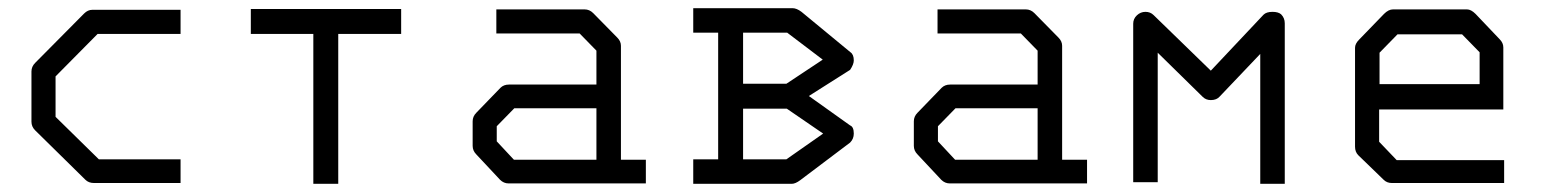

<svg xmlns="http://www.w3.org/2000/svg" viewBox="-20 -499 3820 470"><path d="M422 -475V-416H219L116 -312V-213L222 -109H422V-51H210Q197 -51 189 -59L66 -180Q57 -189 57 -201V-324Q57 -336 66 -345L186 -466Q195 -475 206 -475Z M594 -477H962V-416H808V-49H747V-416H594Z M1440 -108V-234H1239L1196 -190V-153L1238 -108ZM1500 -108H1561V-50H1225Q1213 -50 1204 -59L1146 -121Q1137 -130 1137 -142V-202Q1137 -214 1146 -223L1205 -284Q1213 -292 1226 -292H1440V-375L1399 -417H1195V-476H1411Q1423 -476 1432 -467L1491 -407Q1500 -398 1500 -387Z M1738 -109V-419H1677V-479H1920Q1930 -479 1942 -470L2062 -371Q2070 -365.5 2070 -351Q2070 -341.5 2061 -328L1960 -264L2061 -192Q2070 -188.5 2070 -172Q2070 -159 2061 -150L1939 -58Q1927 -49 1918 -49H1677V-109ZM1906 -233H1799V-109H1905L1995 -172ZM1905 -294 1994 -353 1907 -419H1799V-294Z M2520 -108V-234H2319L2276 -190V-153L2318 -108ZM2580 -108H2641V-50H2305Q2293 -50 2284 -59L2226 -121Q2217 -130 2217 -142V-202Q2217 -214 2226 -223L2285 -284Q2293 -292 2306 -292H2520V-375L2479 -417H2275V-476H2491Q2503 -476 2512 -467L2571 -407Q2580 -398 2580 -387Z M2814 -53H2754V-441Q2754 -453 2763 -461.5Q2772 -470 2784 -470Q2796 -470 2804 -462L2944 -326L3073 -463Q3080 -470 3095 -470Q3109 -470 3116 -464Q3125 -455 3125 -442V-49H3065V-367L2966 -263Q2958.5 -254 2944 -254Q2932 -254 2924 -262L2814 -370Z M3356 -231V-152L3399 -107H3662V-51H3387Q3375 -51 3367 -59L3305 -119Q3297 -127 3297 -140V-382Q3297 -392 3307 -402L3368 -465Q3379 -476 3390 -476H3571Q3581 -476 3592 -465L3651 -403Q3660 -394 3660 -383V-231ZM3357 -293H3602V-371L3559 -415H3401L3357 -370Z"/></svg>

Font: IBM 3270
Style: Regular
Weight: 400
Monospace: yes
Version: Version 2.3.1